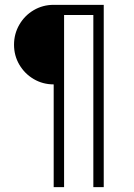

<svg xmlns="http://www.w3.org/2000/svg" viewBox="-20 -774 556 794"><path d="M38 -589Q38 -634 60 -672Q82 -710 119.5 -732Q157 -754 202 -754H409V0H366V-712H245V0H202V-425Q157 -425 119.5 -447Q82 -469 60 -506.5Q38 -544 38 -589Z"/></svg>

Font: Josefin Sans Light
Style: Regular
Weight: 300
Designer: Santiago Orozco
Foundry: Typemade
Version: Version 2.000